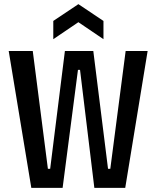

<svg xmlns="http://www.w3.org/2000/svg" viewBox="-20 -906 754 926"><path d="M131 0 22 -660H138L211 -92H222L293 -660H430L501 -92H512L586 -660H692L584 0H435L366 -569H356L282 0ZM237 -717V-805L358 -886L479 -805V-717L358 -799Z"/></svg>

Font: Bricolage Grotesque 10pt Condensed Medium
Style: Regular
Weight: 500
Width: 3
Designer: Mathieu Triay
Foundry: Atelier Triay
Version: Version 1.000; ttfautohint (v1.8.4.7-5d5b);gftools[0.9.32]